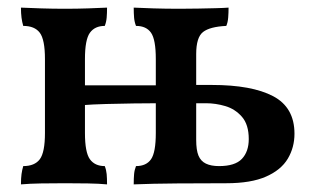

<svg xmlns="http://www.w3.org/2000/svg" viewBox="-20 -481 832 504"><path d="M331 3Q331 -13 332 -24Q333 -35 337 -45Q364 -45 376.5 -63Q389 -81 389 -132V-326Q389 -377 376.5 -395Q364 -413 337 -413Q333 -423 332 -434.5Q331 -446 331 -461Q352 -460 383 -459Q414 -458 452 -458Q477 -458 501 -458.5Q525 -459 546 -459.5Q567 -460 580 -461Q580 -448 579 -435Q578 -422 574 -413Q531 -411 513 -397Q495 -383 495 -339V-114Q495 -87 501 -72.5Q507 -58 520.5 -51.5Q534 -45 555 -45Q597 -45 615 -64Q633 -83 633 -116Q633 -154 615 -174.5Q597 -195 571.5 -202.5Q546 -210 521 -210H485V-258H536Q641 -258 697 -228.5Q753 -199 753 -130Q753 -94 735.5 -64.5Q718 -35 678.5 -17.5Q639 0 574 0Q512 0 445.5 0.5Q379 1 331 3ZM35 3Q35 -13 36.5 -24Q38 -35 41 -45Q71 -45 84.5 -63Q98 -81 98 -132V-326Q98 -377 84.5 -395Q71 -413 41 -413Q38 -423 36.5 -434.5Q35 -446 35 -461Q58 -460 88 -459Q118 -458 151 -458Q182 -458 211 -459Q240 -460 261 -461Q261 -446 260 -434.5Q259 -423 255 -413Q229 -413 216 -395Q203 -377 203 -326V-132Q203 -81 216 -63Q229 -45 255 -45Q259 -35 260 -24Q261 -13 261 3Q240 1 211 0.5Q182 0 151 0Q118 0 88 0.5Q58 1 35 3ZM197 -205V-257H394V-210Q368 -210 331.5 -209.5Q295 -209 258.5 -208Q222 -207 197 -205Z"/></svg>

Font: Vollkorn Medium
Style: Regular
Weight: 500
Designer: Friedrich Althausen
Foundry: Friedrich Althausen
Version: Version 5.000